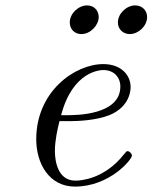

<svg xmlns="http://www.w3.org/2000/svg" viewBox="-20 -679 564 710"><path d="M238 -596C238 -572 255 -553 281 -553C315 -553 345 -586 345 -616C345 -640 328 -659 302 -659C270 -659 238 -629 238 -596ZM416 -596C416 -570 436 -553 460 -553C492 -553 524 -583 524 -616C524 -640 506 -659 480 -659C448 -659 416 -629 416 -596ZM114 -164C114 -74 162 11 257 11C385 11 468 -89 468 -104C468 -109 460 -120 452 -120C448 -120 447 -119 439 -109C365 -15 276 -11 259 -11C194 -11 183 -82 183 -121C183 -159 193 -204 200 -231H239C269 -231 336 -234 384 -253C463 -285 463 -350 463 -357C463 -403 426 -442 362 -442C257 -442 114 -341 114 -164ZM206 -253C249 -417 352 -420 362 -420C402 -420 425 -393 425 -359C425 -253 260 -253 227 -253Z"/></svg>

Font: CMU Serif
Style: Italic
Weight: 500
Italic angle: -14.04°
Version: Version 0.7.0